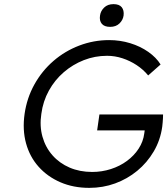

<svg xmlns="http://www.w3.org/2000/svg" viewBox="-20 -899 809 929"><path d="M412 10Q335 10 272.5 -17Q210 -44 167 -92Q124 -140 106 -205.5Q88 -271 99 -348Q110 -425 146.5 -490.5Q183 -556 238.5 -604Q294 -652 363.5 -678.5Q433 -705 508 -705Q561 -705 610 -690Q659 -675 697.5 -648Q736 -621 757 -587L697 -534Q673 -563 641 -584Q609 -605 572.5 -617Q536 -629 498 -629Q439 -629 385.5 -608Q332 -587 288.5 -549.5Q245 -512 216.5 -460.5Q188 -409 180 -348Q171 -289 185.5 -237.5Q200 -186 234 -147.5Q268 -109 317 -88Q366 -67 426 -67Q473 -67 516.5 -81Q560 -95 594.5 -120.5Q629 -146 651 -180Q673 -214 678 -253L683 -288L696 -268H450L461 -345H769Q769 -337 768.5 -326.5Q768 -316 767 -305.5Q766 -295 765 -286Q756 -221 724 -166.5Q692 -112 644 -72.5Q596 -33 537 -11.5Q478 10 412 10ZM513 -769Q485 -769 472.5 -784Q460 -799 464 -824Q467 -846 484 -862.5Q501 -879 529 -879Q557 -879 569 -864Q581 -849 578 -824Q575 -802 558 -785.5Q541 -769 513 -769Z"/></svg>

Font: Lexend Light
Style: Italic
Weight: 300
Italic angle: -8.13011°
Designer: Bonnie Shaver-Troup, Thomas Jockin
Foundry: Lexend
Version: Version 1.007